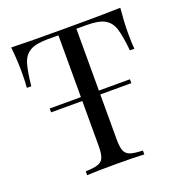

<svg xmlns="http://www.w3.org/2000/svg" viewBox="-128 -820 883 931"><g transform="rotate(-20 313.5 -354.0)"><path d="M586.4 -580.1Q586.4 -529.8 589.4 -498H566.4Q558.6 -575.7 546.6 -613Q534.7 -650.4 504.6 -667.7Q474.6 -685.1 412.6 -685.1H358.4V-366.2H518.6V-346.2H358.4V-116.2Q358.4 -74.7 366.2 -55.4Q374 -36.1 394.5 -28.8Q415 -21.5 459.5 -20V0Q406.7 -2.9 312.5 -2.9Q212.4 -2.9 164.6 0V-20Q209 -21.5 229.5 -28.8Q250 -36.1 257.8 -55.4Q265.6 -74.7 265.6 -116.2V-346.2H104.5V-366.2H265.6V-685.1H211.4Q149.4 -685.1 119.4 -667.7Q89.4 -650.4 77.4 -613Q65.4 -575.7 57.6 -498H34.7Q37.6 -529.8 37.6 -580.1Q37.6 -638.7 30.3 -708Q113.3 -705.1 312.5 -705.1Q510.3 -705.1 593.3 -708Q586.4 -636.7 586.4 -580.1Z"/></g></svg>

Font: Playfair Display SC
Style: Regular
Weight: 400
Designer: Claus Eggers Sørensen
Foundry: Claus Eggers Sørensen
Version: Version 1.004;PS 001.004;hotconv 1.0.70;makeotf.lib2.5.58329